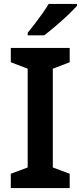

<svg xmlns="http://www.w3.org/2000/svg" viewBox="-20 -958 412 978"><path d="M335 0H35V-73L121 -105V-608L35 -641V-714H335V-641L249 -608V-105L335 -73ZM372 -928Q356 -910 325.5 -881Q295 -852 262 -824Q229 -796 205 -778H121V-791Q136 -809 156 -835Q176 -861 195.5 -888.5Q215 -916 228 -938H372Z"/></svg>

Font: Noto Sans Gujarati SemiBold
Style: Regular
Weight: 600
Designer: Jelle Bosma - Monotype Design Team, Universal Thirst
Foundry: Monotype Imaging Inc.
Version: Version 2.106; ttfautohint (v1.8.4.7-5d5b)